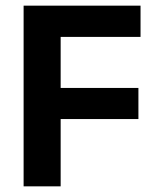

<svg xmlns="http://www.w3.org/2000/svg" viewBox="-20 -659 554 679"><path d="M63.5 0V-639H194.5V0ZM138.5 -238V-348H469.5V-238ZM101.5 -528.5V-639H477V-528.5Z"/></svg>

Font: Anek Telugu Medium SemiBold
Style: Regular
Weight: 600
Version: Version 1.003